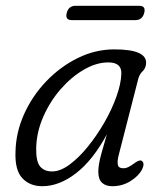

<svg xmlns="http://www.w3.org/2000/svg" viewBox="-20 -634 562 663"><path d="M389.5 -97Q384.5 -76.5 387 -64.8Q389.5 -53 405.5 -53Q415.5 -53 424.5 -57.8Q433.5 -62.5 443.5 -70Q461 -83 468.5 -79Q481.5 -71.5 470.5 -49Q459.5 -27 431.2 -9Q403 9 367.5 9Q345 9 332.2 -3Q319.5 -15 319.5 -41Q319.5 -53 321.8 -67.2Q324 -81.5 330.5 -105.2Q337 -129 349 -170Q300.5 -80.5 242.5 -35.8Q184.5 9 126 9Q83 9 57 -18.8Q31 -46.5 33.5 -110Q35 -177.5 63.5 -240.5Q92 -303.5 140.2 -353.8Q188.5 -404 249 -433.8Q309.5 -463.5 375 -463.5Q487 -463.5 484.5 -415.5Q483.5 -398.5 472.5 -388Q461.5 -377.5 457.5 -362ZM105 -124Q104 -77 118.2 -59.5Q132.5 -42 160 -42Q188 -42 220 -65.5Q252 -89 283.2 -127.5Q314.5 -166 340.5 -211.2Q366.5 -256.5 382.2 -300.8Q398 -345 399 -379.5Q400.5 -418.5 354 -418.5Q312.5 -418.5 269.2 -393.2Q226 -368 189.2 -325.8Q152.5 -283.5 129.5 -231Q106.5 -178.5 105 -124ZM210.5 -589.5Q217 -614 241 -614H460.5Q484.5 -614 478 -589.5Q471.5 -564.5 447.5 -564.5H228Q204 -564.5 210.5 -589.5Z"/></svg>

Font: Fraunces 9pt S100 Light
Style: Italic
Weight: 300
Italic angle: -16°
Version: Version 1.000; ttfautohint (v1.8.3)